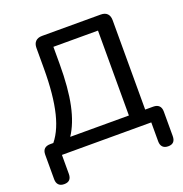

<svg xmlns="http://www.w3.org/2000/svg" viewBox="-151 -839 1090 1141"><g transform="rotate(-20 394.0 -268.5)"><path d="M62 168Q39 168 27 155.5Q15 143 15 120V-35Q15 -84 65 -84H132L70 -68Q128 -128 155.5 -239.5Q183 -351 183 -522V-649Q183 -676 197.5 -690.5Q212 -705 239 -705H610Q637 -705 651 -690.5Q665 -676 665 -649V-44L626 -84H716Q740 -84 752.5 -71.5Q765 -59 765 -35V120Q765 168 720 168Q697 168 685 155.5Q673 143 673 120V0H108V120Q108 168 62 168ZM191 -84H562V-621H280V-514Q280 -360 258 -256Q236 -152 191 -84Z"/></g></svg>

Font: Nunito SemiBold
Style: Regular
Weight: 600
Designer: Vernon Adams
Foundry: Vernon Adams
Version: Version 3.602